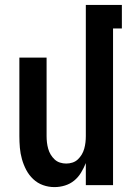

<svg xmlns="http://www.w3.org/2000/svg" viewBox="-20 -755 540 783"><path d="M202 8Q178 8 155.5 0Q133 -8 115.5 -24.5Q98 -41 87 -62Q76 -83 69.5 -106Q63 -129 61 -152.5Q59 -176 59 -200V-520H170V-200Q170 -187 171.5 -174Q173 -161 176.5 -148.5Q180 -136 186.5 -125Q193 -114 202.5 -105Q212 -96 224.5 -92Q237 -88 250 -88Q263 -88 275.5 -92Q288 -96 297.5 -105Q307 -114 313.5 -125Q320 -136 323.5 -148.5Q327 -161 328.5 -174Q330 -187 330 -200V-735H477V-639H441V0H330V-90Q322 -70 310.5 -51Q299 -32 282.5 -18.5Q266 -5 245 1.5Q224 8 202 8Z"/></svg>

Font: Iosevka Term Curly
Style: Bold
Weight: 700
Designer: Belleve Invis
Foundry: Belleve Invis
Version: Version 32.3.0